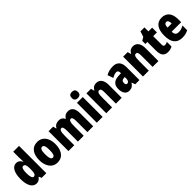

<svg xmlns="http://www.w3.org/2000/svg" viewBox="350 -2274 3782 3782"><g transform="rotate(-45 2241.0 -383.0)"><path d="M197 10C250 10 277 -8 312 -54H321L344 0H474V-760H312V-588C312 -567 314 -532 317 -482H312C282 -539 243 -563 192 -563C93 -563 32 -455 32 -278C32 -101 92 10 197 10ZM250 -125C216 -125 196 -175 196 -280C196 -376 215 -424 251 -424C294 -424 312 -385 312 -297V-265C312 -166 294 -125 250 -125Z M1007 -278C1007 -460 917 -563 783 -563C621 -563 556 -437 556 -278C556 -132 624 10 781 10C951 10 1007 -136 1007 -278ZM720 -276C720 -380 739 -428 782 -428C827 -428 843 -379 843 -278C843 -176 827 -125 782 -125C739 -125 720 -177 720 -276Z M1632 -563C1573 -563 1533 -536 1508 -490H1497C1480 -532 1443 -563 1378 -563C1314 -563 1265 -536 1244 -485H1235L1217 -553H1090V0H1252V-248C1252 -369 1266 -419 1311 -419C1341 -419 1354 -381 1354 -307V0H1516V-264C1516 -371 1529 -419 1574 -419C1604 -419 1618 -381 1618 -307V0H1780V-360C1780 -497 1731 -563 1632 -563Z M1961 -776C1901 -776 1875 -748 1875 -691C1875 -635 1904 -607 1961 -607C2018 -607 2047 -635 2047 -691C2047 -747 2021 -776 1961 -776ZM2042 -553H1880V0H2042Z M2422 -563C2363 -563 2323 -537 2298 -485H2289L2271 -553H2144V0H2306V-253C2306 -378 2318 -419 2364 -419C2404 -419 2412 -381 2412 -308V0H2574V-360C2574 -489 2518 -563 2422 -563Z M2889 -563C2813 -563 2746 -545 2692 -513L2734 -393C2783 -421 2821 -434 2853 -434C2889 -434 2906 -411 2906 -366V-352L2834 -349C2713 -344 2648 -287 2648 -169C2648 -79 2684 10 2779 10C2848 10 2885 -17 2921 -73H2924L2951 0H3068V-363C3068 -498 2999 -563 2889 -563ZM2876 -245 2906 -247V-198C2906 -151 2881 -119 2849 -119C2823 -119 2810 -138 2810 -176C2810 -220 2832 -243 2876 -245Z M3445 -563C3386 -563 3346 -537 3321 -485H3312L3294 -553H3167V0H3329V-253C3329 -378 3341 -419 3387 -419C3427 -419 3435 -381 3435 -308V0H3597V-360C3597 -489 3541 -563 3445 -563Z M3911 -130C3884 -130 3871 -148 3871 -184V-420H3975V-553H3871V-664H3761L3723 -548L3653 -506V-420H3709V-182C3709 -52 3753 10 3862 10C3907 10 3946 -1 3982 -21V-149C3955 -137 3931 -130 3911 -130Z M4246 -562C4105 -562 4032 -459 4032 -274C4032 -90 4101 10 4261 10C4325 10 4379 -2 4427 -30V-162C4376 -131 4336 -119 4285 -119C4221 -119 4191 -151 4191 -225H4455V-310C4455 -472 4378 -562 4246 -562ZM4250 -437C4283 -437 4305 -409 4305 -339H4191C4191 -411 4216 -437 4250 -437Z"/></g></svg>

Font: Noto Sans Lao Looped ExtraCondensed Black
Style: Regular
Weight: 900
Width: 2
Designer: Mark Frömberg, Ben Mitchell
Foundry: The Fontpad Ltd
Version: Version 1.002